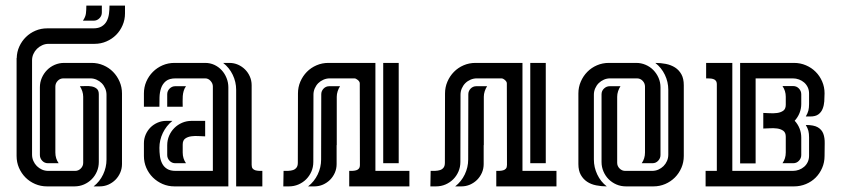

<svg xmlns="http://www.w3.org/2000/svg" viewBox="-20 -664 2996 684"><path d="M39.6 -457Q40 -479 48.8 -498.3Q57.6 -517.6 72.3 -532Q86.9 -546.4 106.4 -554.7Q126 -563 147.9 -563H312.5Q331.1 -563 342.5 -570.1Q354 -577.1 360.1 -588.6Q366.2 -600.1 368.2 -614.7Q370.1 -629.4 370.1 -644H425.3V-616.2Q425.3 -593.8 416.7 -574Q408.2 -554.2 393.6 -539.6Q378.9 -524.9 359.1 -516.4Q339.4 -507.8 316.9 -507.8H152.8Q141.1 -507.8 130.4 -502.9Q119.6 -498 111.6 -490Q103.5 -481.9 98.9 -471.4Q94.2 -460.9 94.2 -449.2V-113.3Q94.2 -101.1 98.9 -90.6Q103.5 -80.1 111.3 -72.3Q119.1 -64.5 129.6 -59.8Q140.1 -55.2 152.3 -55.2H247.6Q259.3 -55.2 267.8 -63.7Q276.4 -72.3 276.4 -84V-319.3Q276.4 -329.1 273.2 -338.9Q270 -348.6 264.6 -356.9Q273.4 -356.9 285.2 -357.4Q296.9 -357.9 307.1 -356Q317.4 -354 324.7 -347.9Q332 -341.8 332 -328.1V-86.9Q332 -68.8 325.2 -53Q318.4 -37.1 306.6 -25.4Q294.9 -13.7 279.1 -6.8Q263.2 0 245.1 0H147.5Q125 0 105.2 -8.5Q85.4 -17.1 70.8 -31.7Q56.2 -46.4 47.6 -66.2Q39.1 -85.9 39.1 -108.4V-457.5ZM177.2 -120.6Q177.2 -99.1 189 -82.5H150.9Q138.7 -82.5 130.4 -91.3Q122.1 -100.1 122.1 -111.8V-353Q122.1 -370.6 128.9 -386.5Q135.7 -402.3 147.5 -414.3Q159.2 -426.3 175 -433.1Q190.9 -439.9 208.5 -439.9H306.2Q328.6 -439.9 348.4 -431.4Q368.2 -422.9 382.8 -408Q397.5 -393.1 406 -373.3Q414.6 -353.5 414.6 -331.1V-79.6Q414.6 -63 408.2 -48.6Q401.9 -34.2 391.1 -23.4Q380.4 -12.7 366 -6.3Q351.6 0 335 0H313.5Q335.4 -17.1 347.4 -42.5Q359.4 -67.9 359.4 -95.7V-326.7Q359.4 -338.4 354.7 -349.1Q350.1 -359.9 342.3 -367.7Q334.5 -375.5 324 -380.1Q313.5 -384.8 301.8 -384.8H206.1Q193.8 -384.8 185.5 -376Q177.2 -367.2 177.2 -355.5ZM275.4 -590.3Q284.7 -604 286.1 -616Q287.6 -627.9 287.6 -644H342.8V-619.6Q342.8 -607.4 334.2 -598.9Q325.7 -590.3 313.5 -590.3Z M738.3 -356Q738.3 -366.7 730.2 -375.7Q722.2 -384.8 710.9 -384.8H606Q583 -384.8 571 -375Q559.1 -365.2 554 -350.3Q548.8 -335.4 548.3 -317.6Q547.9 -299.8 547.9 -283.7H492.7V-331.1Q492.7 -353.5 501.2 -373.3Q509.8 -393.1 524.7 -408Q539.6 -422.9 559.3 -431.4Q579.1 -439.9 601.6 -439.9H710.9Q728.5 -439.9 743.7 -432.9Q758.8 -425.8 769.8 -413.8Q780.8 -401.9 787.1 -386Q793.5 -370.1 793.5 -353V0H601.6Q579.1 0 559.3 -8.5Q539.6 -17.1 524.7 -31.7Q509.8 -46.4 501.2 -66.2Q492.7 -85.9 492.7 -108.4V-153.8Q492.7 -169.9 499 -184.6Q505.4 -199.2 516.1 -210Q526.9 -220.7 541.5 -227.1Q556.2 -233.4 572.3 -233.4H594.2Q572.3 -215.8 560.1 -190.4Q547.9 -165 547.9 -137.2Q547.9 -122.1 549.8 -107.4Q551.8 -92.8 557.9 -81.1Q564 -69.3 575.4 -62.3Q586.9 -55.2 606 -55.2H738.3ZM821.3 -344.2Q821.3 -372.1 809.1 -397.5Q796.9 -422.9 774.9 -439.9H796.9Q813.5 -439.9 827.9 -433.6Q842.3 -427.2 853 -416.5Q863.8 -405.8 870.1 -391.4Q876.5 -377 876.5 -360.4V-76.7Q876.5 -67.9 880.1 -63.5Q883.8 -59.1 889.6 -57.4Q895.5 -55.7 902.1 -55.4Q908.7 -55.2 914.6 -55.2V0H821.3ZM710.9 -233.4V-178.2Q702.1 -178.2 688.5 -179.2Q674.8 -180.2 661.9 -178.5Q648.9 -176.8 639.9 -170.4Q630.9 -164.1 630.9 -148.9V-120.6Q630.9 -99.1 642.6 -82.5H604.5Q592.3 -82.5 584 -91.3Q575.7 -100.1 575.7 -111.8V-146.5Q575.7 -164.6 582.5 -180.4Q589.4 -196.3 601.1 -208Q612.8 -219.7 628.7 -226.6Q644.5 -233.4 662.6 -233.4ZM642.6 -356.9Q636.7 -348.6 634.3 -339.8Q631.8 -331.1 631.1 -321.8Q630.4 -312.5 630.6 -303Q630.9 -293.5 630.9 -283.7H575.7V-328.1Q575.7 -339.8 584.2 -348.4Q592.8 -356.9 604.5 -356.9Z M1154.8 -384.8Q1143.1 -384.8 1132.3 -380.1Q1121.6 -375.5 1113.8 -367.7Q1106 -359.9 1101.3 -349.1Q1096.7 -338.4 1096.7 -326.7L1096.2 -86.9Q1096.2 -68.8 1089.4 -53Q1082.5 -37.1 1070.8 -25.4Q1059.1 -13.7 1043.2 -6.8Q1027.3 0 1009.3 0H989.3L990.2 -55.2Q998 -55.2 1007.1 -55.4Q1016.1 -55.7 1023.7 -58.1Q1031.2 -60.5 1036.1 -66.7Q1041 -72.8 1041 -84L1041.5 -331.1Q1041.5 -353.5 1050 -373.3Q1058.6 -393.1 1073.2 -408Q1087.9 -422.9 1107.7 -431.4Q1127.4 -439.9 1149.9 -439.9H1317.4V-55.2H1438.5V0H1224.1V-55.2Q1230 -55.2 1236.6 -55.4Q1243.2 -55.7 1249 -57.4Q1254.9 -59.1 1258.5 -63.5Q1262.2 -67.9 1262.2 -76.7L1261.7 -367.2Q1261.7 -373 1254.9 -378.9Q1248 -384.8 1242.2 -384.8ZM1400.4 -439.9V-82.5H1345.2V-439.9ZM1077.6 0Q1099.6 -17.1 1111.8 -42.5Q1124 -67.9 1124 -95.7L1124.5 -328.1Q1124.5 -339.8 1132.8 -348.4Q1141.1 -356.9 1153.3 -356.9H1191.4Q1186 -348.6 1182.9 -338.9Q1179.7 -329.1 1179.7 -319.3V-147H1179.2V-79.6Q1179.2 -63 1172.9 -48.6Q1166.5 -34.2 1155.8 -23.4Q1145 -12.7 1130.6 -6.3Q1116.2 0 1099.6 0Z M1678.7 -384.8Q1667 -384.8 1656.2 -380.1Q1645.5 -375.5 1637.7 -367.7Q1629.9 -359.9 1625.2 -349.1Q1620.6 -338.4 1620.6 -326.7L1620.1 -86.9Q1620.1 -68.8 1613.3 -53Q1606.4 -37.1 1594.7 -25.4Q1583 -13.7 1567.1 -6.8Q1551.3 0 1533.2 0H1513.2L1514.2 -55.2Q1522 -55.2 1531 -55.4Q1540 -55.7 1547.6 -58.1Q1555.2 -60.5 1560.1 -66.7Q1564.9 -72.8 1564.9 -84L1565.4 -331.1Q1565.4 -353.5 1574 -373.3Q1582.5 -393.1 1597.2 -408Q1611.8 -422.9 1631.6 -431.4Q1651.4 -439.9 1673.8 -439.9H1841.3V-55.2H1962.4V0H1748V-55.2Q1753.9 -55.2 1760.5 -55.4Q1767.1 -55.7 1772.9 -57.4Q1778.8 -59.1 1782.5 -63.5Q1786.1 -67.9 1786.1 -76.7L1785.6 -367.2Q1785.6 -373 1778.8 -378.9Q1772 -384.8 1766.1 -384.8ZM1924.3 -439.9V-82.5H1869.1V-439.9ZM1601.6 0Q1623.5 -17.1 1635.7 -42.5Q1647.9 -67.9 1647.9 -95.7L1648.4 -328.1Q1648.4 -339.8 1656.7 -348.4Q1665 -356.9 1677.2 -356.9H1715.3Q1710 -348.6 1706.8 -338.9Q1703.6 -329.1 1703.6 -319.3V-147H1703.1V-79.6Q1703.1 -63 1696.8 -48.6Q1690.4 -34.2 1679.7 -23.4Q1668.9 -12.7 1654.5 -6.3Q1640.1 0 1623.5 0Z M2178.7 -84Q2178.7 -72.3 2187.3 -63.7Q2195.8 -55.2 2207.5 -55.2H2302.7Q2314.9 -55.2 2325.4 -59.8Q2335.9 -64.5 2343.8 -72.3Q2351.6 -80.1 2356.2 -90.6Q2360.8 -101.1 2360.8 -113.3V-344.2Q2360.8 -372.1 2348.6 -397.5Q2336.4 -422.9 2314.5 -439.9Q2334 -439.9 2352.3 -436.3Q2370.6 -432.6 2384.8 -423.6Q2398.9 -414.6 2407.5 -399.2Q2416 -383.8 2416 -360.4V-108.4Q2416 -85.9 2407.5 -66.2Q2398.9 -46.4 2384.3 -31.7Q2369.6 -17.1 2349.9 -8.5Q2330.1 0 2307.6 0H2210Q2191.9 0 2176 -6.8Q2160.2 -13.7 2148.4 -25.4Q2136.7 -37.1 2129.9 -53Q2123 -68.8 2123 -86.9V-328.1Q2123 -340.3 2131.8 -348.6Q2140.6 -356.9 2152.3 -356.9H2190.4Q2185.1 -348.6 2181.9 -338.9Q2178.7 -329.1 2178.7 -319.3ZM2277.8 -355.5Q2277.8 -367.2 2269.5 -376Q2261.2 -384.8 2249 -384.8H2153.3Q2141.6 -384.8 2131.1 -380.1Q2120.6 -375.5 2112.8 -367.7Q2105 -359.9 2100.3 -349.1Q2095.7 -338.4 2095.7 -326.7V-95.7Q2095.7 -67.9 2107.7 -42.5Q2119.6 -17.1 2141.6 0Q2122.1 0 2103.8 -3.7Q2085.4 -7.3 2071.5 -16.6Q2057.6 -25.9 2049.1 -41Q2040.5 -56.2 2040.5 -79.6V-331.1Q2040.5 -353.5 2049.1 -373.3Q2057.6 -393.1 2072.3 -408Q2086.9 -422.9 2106.7 -431.4Q2126.5 -439.9 2148.9 -439.9H2246.6Q2264.2 -439.9 2280 -433.1Q2295.9 -426.3 2307.6 -414.3Q2319.3 -402.3 2326.2 -386.5Q2333 -370.6 2333 -353V-111.8Q2333 -100.1 2324.7 -91.3Q2316.4 -82.5 2304.2 -82.5H2266.1Q2277.8 -99.1 2277.8 -120.6Z M2533.7 -55.2V-363.3Q2533.7 -372.1 2530 -376.5Q2526.4 -380.9 2520.5 -382.6Q2514.6 -384.3 2508.1 -384.5Q2501.5 -384.8 2495.6 -384.8V-439.9H2588.9V-55.2H2804.2Q2815.9 -55.2 2826.4 -59.1Q2836.9 -63 2845 -70.1Q2853 -77.1 2857.7 -87.2Q2862.3 -97.2 2862.3 -109.4V-174.3Q2862.3 -188 2859.9 -197.8Q2857.4 -207.5 2850.6 -218.8Q2879.4 -218.8 2893.6 -210.4Q2907.7 -202.1 2913.1 -187.5Q2918.5 -172.9 2918 -152.6Q2917.5 -132.3 2917.5 -108.4Q2917.5 -85.4 2908.9 -65.7Q2900.4 -45.9 2885.7 -31.2Q2871.1 -16.6 2851.1 -8.3Q2831.1 0 2808.6 0H2493.7V-55.2ZM2616.7 -82V-439.9H2808.6Q2831.1 -439.9 2851.1 -431.4Q2871.1 -422.9 2885.7 -408.2Q2900.4 -393.6 2908.9 -373.8Q2917.5 -354 2917.5 -331.5Q2917.5 -317.4 2916.5 -303Q2915.5 -288.6 2910.6 -276.4Q2905.8 -264.2 2895.5 -256.6Q2885.3 -249 2866.2 -249H2850.6Q2857.4 -260.3 2859.9 -270.3Q2862.3 -280.3 2862.3 -293.5V-330.6Q2862.3 -342.8 2857.7 -352.8Q2853 -362.8 2845 -369.9Q2836.9 -377 2826.4 -380.9Q2815.9 -384.8 2804.2 -384.8H2671.9V-82ZM2699.2 -261.7Q2708 -261.7 2721.7 -260.7Q2735.4 -259.8 2748.3 -261.5Q2761.2 -263.2 2770.3 -269.5Q2779.3 -275.9 2779.3 -291V-319.3Q2779.3 -340.3 2767.6 -357.4H2805.7Q2817.9 -357.4 2826.2 -348.6Q2834.5 -339.8 2834.5 -328.1V-293.5Q2834.5 -276.9 2828.4 -261.5Q2822.3 -246.1 2811 -233.9Q2822.3 -221.7 2828.4 -206.3Q2834.5 -190.9 2834.5 -174.3V-111.8Q2834.5 -100.1 2826.2 -91.3Q2817.9 -82.5 2805.7 -82.5H2767.6Q2779.3 -99.1 2779.3 -120.6V-176.8Q2779.3 -191.9 2770.3 -198.2Q2761.2 -204.6 2748.3 -206.3Q2735.4 -208 2721.7 -207Q2708 -206.1 2699.2 -206.1Z"/></svg>

Font: Isar CAT
Style: Regular
Weight: 400
Designer: Digitized by Peter Wiegel
Foundry: CAT-Fonts, Peter Wiegel
Version: Version 1.000; ttfautohint (v1.3)